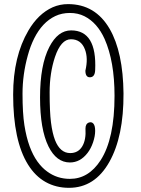

<svg xmlns="http://www.w3.org/2000/svg" viewBox="-20 -860 678 920"><path d="M320.8 -714.4Q444.8 -714.4 436 -523.9Q434.6 -489.7 410.6 -489.7Q389.2 -489.7 389.2 -521.5Q403.3 -581.5 386.7 -624Q368.2 -671.9 319.8 -671.9Q272 -671.9 243.2 -586.4Q217.8 -509.8 217.8 -417.2Q217.8 -324.7 224.4 -272.9Q231 -221.2 243.7 -188.5Q268.1 -126.5 316.4 -126.5Q354.5 -126.5 373.8 -158.2Q393.1 -189.9 389.6 -244.1Q389.6 -267.1 406.2 -272.9Q418.9 -277.3 427.5 -267.6Q436 -257.8 436 -232.9Q436 -208 426 -178.2Q416 -148.4 399.4 -127Q364.3 -81.5 314.9 -81.5Q250.5 -81.5 212.4 -158.2Q171.9 -240.2 171.9 -393.1Q171.9 -548.8 216.3 -634.8Q257.3 -714.4 320.8 -714.4ZM384.8 -782.2Q353.5 -797.9 314.9 -797.9Q276.4 -797.9 244.9 -783Q213.4 -768.1 188.2 -741.2Q163.1 -714.4 144.3 -677Q125.5 -639.6 113.3 -594.7Q87.9 -503.4 87.9 -410.6Q87.9 -317.9 96.9 -260.3Q106 -202.6 121.8 -159.4Q137.7 -116.2 159.2 -86.2Q180.7 -56.2 206.1 -38.1Q253.9 -2.9 314.9 -2.9Q404.3 -2.9 461.9 -91.8Q528.8 -194.8 528.8 -400.9Q528.8 -565.4 481.4 -672.9Q446.3 -751 384.8 -782.2ZM310.5 40Q248.5 40 198.7 12.2Q148.9 -15.6 114.3 -71.3Q43 -185.5 43 -406.7Q43 -589.4 116.2 -713.9Q163.1 -793.9 232.4 -825.2Q267.1 -840.3 306.2 -840.3Q436.5 -840.3 505.4 -721.7Q569.8 -610.4 571.8 -412.1Q572.8 -206.1 503.9 -84Q434.1 40 310.5 40Z"/></svg>

Font: Pompiere 
Style: Regular
Weight: 400
Designer: Karolina Lach
Foundry: Sorkin Type Co.
Version: Version 1.002